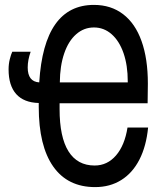

<svg xmlns="http://www.w3.org/2000/svg" viewBox="-20 -755 640 783"><path d="M138 -319V-335Q77.5 -336.5 46.2 -371.2Q15 -406 15 -472Q15 -494 20 -513.8Q25 -533.5 30 -544H105Q93 -510 93 -480Q93 -422 140 -419Q159.5 -735 363 -735Q432.5 -735 482 -697.2Q531.5 -659.5 557.2 -587.5Q583 -515.5 583 -414L582 -334H223V-310Q223 -196 259.2 -138Q295.5 -80 366 -80Q417.5 -80 453 -121Q488.5 -162 500 -235H584Q576.5 -158.5 548.5 -104Q520.5 -49.5 474.5 -20.8Q428.5 8 368 8Q256 8 197 -76Q138 -160 138 -319ZM501 -419V-423Q501 -488.5 483.8 -538.2Q466.5 -588 435.2 -615.5Q404 -643 363 -643Q322 -643 290.5 -615.2Q259 -587.5 241.8 -537Q224.5 -486.5 224 -419Z"/></svg>

Font: JuliaMono
Style: Regular
Weight: 400
Monospace: yes
Designer: cormullion
Foundry: corm
Version: Version 0.055; ttfautohint (v1.8.4)